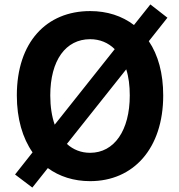

<svg xmlns="http://www.w3.org/2000/svg" viewBox="-20 -804 810 867"><path d="M126 43 196 -45C248 -7 313 14 387 14C582 14 717 -133 717 -373C717 -473 694 -556 652 -618L736 -724L659 -784L585 -691C531 -732 464 -754 387 -754C190 -754 56 -614 56 -373C56 -268 82 -180 127 -116L48 -16ZM207 -373C207 -532 277 -627 387 -627C431 -627 469 -611 498 -582L227 -241C214 -278 207 -323 207 -373ZM387 -114C346 -114 311 -128 282 -154L550 -491C561 -457 566 -417 566 -373C566 -215 496 -114 387 -114Z"/></svg>

Font: Source Han Sans JP
Style: Bold
Weight: 700
Designer: Ryoko NISHIZUKA 西塚涼子 (kana, bopomofo & ideographs); Paul D. Hunt (Latin, Greek & Cyrillic); Sandoll Communications 산돌커뮤니
Foundry: Adobe
Version: Version 2.002;hotconv 1.0.116;makeotfexe 2.5.65601